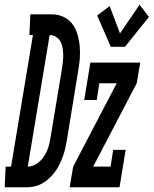

<svg xmlns="http://www.w3.org/2000/svg" viewBox="-77 -796 653 816"><path d="M-57 0 -53 -88H-30L63 -647H48L52 -735H83H148Q174 -734 196.5 -722.5Q219 -711 232.5 -691.5Q246 -672 253 -647.5Q260 -623 262 -597.5Q264 -572 262 -545.5Q260 -519 255 -493L207 -199Q204 -181 200 -164Q196 -147 190 -130.5Q184 -114 176 -97.5Q168 -81 157 -66Q146 -51 132.5 -38.5Q119 -26 103.5 -17Q88 -8 70.5 -4Q53 0 36 0ZM41 -88Q62 -88 80.5 -101Q99 -114 111 -133Q123 -152 129 -172Q135 -192 138 -213L187 -508Q189 -522 190.5 -537Q192 -552 191.5 -566.5Q191 -581 188.5 -595Q186 -609 179.5 -620.5Q173 -632 161 -639.5Q149 -647 135 -647H134ZM394 -597 336 -730 389 -770 433 -654 516 -776 556 -724 454 -597ZM219 0 234 -88 419 -442H345L334 -371H281L307 -530H519L504 -442L319 -88H393L404 -159H457L431 0Z"/></svg>

Font: Iosevka Slab Semibold Oblique
Style: Regular
Weight: 600
Italic angle: -9°
Monospace: yes
Designer: Belleve Invis
Foundry: Belleve Invis
Version: Version 11.1.1; ttfautohint (v1.8.3)